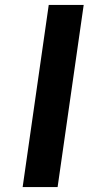

<svg xmlns="http://www.w3.org/2000/svg" viewBox="-20 -760 360 780"><path d="M72 0 178 -740H320L214 0Z"/></svg>

Font: Lexend SemBd
Style: Italic
Weight: 600
Italic angle: -8.13011°
Designer: Bonnie Shaver-Troup, Thomas Jockin
Foundry: Lexend
Version: Version 1.007